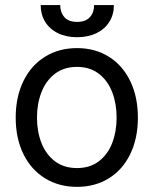

<svg xmlns="http://www.w3.org/2000/svg" viewBox="-20 -727 607 758"><path d="M42 -262.7Q42 -344.2 72.3 -406.5Q102.5 -468.8 157.5 -502.9Q212.4 -537.1 284.2 -537.1Q355.5 -537.1 409.9 -502.9Q464.4 -468.8 494.4 -406.5Q524.4 -344.2 524.4 -262.7Q524.4 -181.2 494.4 -119.1Q464.4 -57.1 409.9 -23.2Q355.5 10.7 284.2 10.7Q212.4 10.7 157.5 -23.2Q102.5 -57.1 72.3 -119.1Q42 -181.2 42 -262.7ZM440.4 -262.7Q440.4 -317.4 423.1 -362.8Q405.8 -408.2 370.6 -435.5Q335.4 -462.9 284.2 -462.9Q231.9 -462.9 196.5 -435.5Q161.1 -408.2 143.6 -362.8Q126 -317.4 126 -262.7Q126 -208 143.6 -162.8Q161.1 -117.7 196.5 -90.6Q231.9 -63.5 284.2 -63.5Q335.4 -63.5 370.6 -90.6Q405.8 -117.7 423.1 -162.8Q440.4 -208 440.4 -262.7ZM284.2 -580.1Q240.7 -580.1 208.3 -596.2Q175.8 -612.3 158.2 -641.1Q140.6 -669.9 140.6 -707H217.8Q217.8 -678.2 234.1 -659.4Q250.5 -640.6 284.2 -640.6Q318.4 -640.6 335 -659.4Q351.6 -678.2 351.6 -707H429.7Q429.7 -669.9 411.9 -641.1Q394 -612.3 361.1 -596.2Q328.1 -580.1 284.2 -580.1Z"/></svg>

Font: Pretendard JP
Style: Regular
Weight: 400
Designer: Base glyphs from Inter by Rasmus Andersson; Hangeul glyphs from Noto Sans CJK(Source Han Sans) by Jang Soo-young and Kan
Foundry: Kil Hyung-jin
Version: Version 1.309